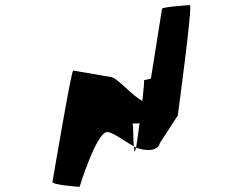

<svg xmlns="http://www.w3.org/2000/svg" viewBox="-20 -723 947 743"><path d="M183 -19C181 -8 281 0 288 0C288 0 353 -212 395 -212C417 -212 460 -177 498 -157C496 -173 496 -199 495 -232C494 -236 494 -240 493 -245C503 -245 512 -245 520 -246C514 -196 507 -154 507 -154L506 -152C543 -138 591 -136 599 -170L668 -276C669 -284 726 -703 715 -703C705 -703 608 -696 607 -689L564 -419C550 -415 534 -412 537 -412C539 -412 536 -377 531 -333C496 -348 431 -425 409 -425L263 -450C256 -450 185 -30 183 -19ZM498 -157C500 -133 502 -129 506 -152C503 -153 501 -155 498 -157Z"/></svg>

Font: Ampere
Style: UltCndIta
Weight: 400
Version: Version 1